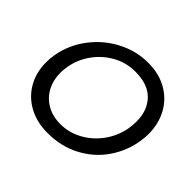

<svg xmlns="http://www.w3.org/2000/svg" viewBox="-165 -933 1162 1162"><g transform="rotate(45 416.0 -352.0)"><path d="M799 -354Q804 -387 804 -414Q804 -500 767 -569Q730 -638 660.5 -678Q591 -718 498 -718Q394 -718 301 -669Q208 -620 145 -536Q82 -452 64 -351Q58 -317 58 -283Q58 -198 96 -130.5Q134 -63 204 -24.5Q274 14 367 14Q485 14 578.5 -36.5Q672 -87 728.5 -171.5Q785 -256 799 -354ZM699 -416Q699 -385 693 -350Q679 -276 634.5 -214Q590 -152 524 -115.5Q458 -79 384 -79Q317 -79 267.5 -107.5Q218 -136 191 -186Q164 -236 164 -300Q164 -322 169 -354Q182 -429 227 -491Q272 -553 338 -589Q404 -625 480 -625Q589 -625 644 -567.5Q699 -510 699 -416Z"/></g></svg>

Font: Geom
Style: Italic
Weight: 400
Italic angle: -10°
Version: Version 1.102